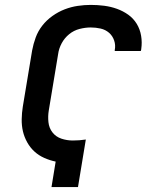

<svg xmlns="http://www.w3.org/2000/svg" viewBox="-20 -763 640 783"><path d="M190 0 207 -104Q183 -109 160.5 -119Q138 -129 120.5 -145Q103 -161 91 -182.5Q79 -204 73.5 -227.5Q68 -251 68.5 -277Q69 -303 73 -328L111 -557Q116 -584 125.5 -610Q135 -636 152.5 -658.5Q170 -681 194 -698Q218 -715 244 -725Q270 -735 297 -739Q324 -743 350 -743Q378 -743 405 -739.5Q432 -736 457 -727Q482 -718 503 -703Q524 -688 537.5 -666Q551 -644 555.5 -617Q560 -590 556 -563Q556 -561 555.5 -559Q555 -557 554 -555H448Q448 -556 448 -557Q448 -558 448 -559Q452 -579 445.5 -598Q439 -617 424.5 -629.5Q410 -642 390.5 -646.5Q371 -651 350 -651Q328 -651 304.5 -645Q281 -639 262 -623.5Q243 -608 231.5 -586.5Q220 -565 217 -542L179 -313Q175 -289 177.5 -265Q180 -241 194 -223Q208 -205 230.5 -197.5Q253 -190 277 -190Q290 -190 303.5 -191Q317 -192 330 -194L298 0Z"/></svg>

Font: Iosevka Curly SmBdExObl
Style: Regular
Weight: 600
Width: 7
Italic angle: -9°
Monospace: yes
Designer: Belleve Invis
Foundry: Belleve Invis
Version: Version 11.1.0; ttfautohint (v1.8.3)